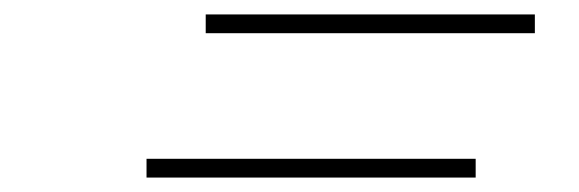

<svg xmlns="http://www.w3.org/2000/svg" viewBox="-20 -371 802 266"><path d="M265 -325H721V-351H265ZM183 -125H639V-151H183Z"/></svg>

Font: Louise
Style: Regular
Weight: 400
Designer: Ange Degheest & Luna Delabre & Camille Depalle
Foundry: Velvetyne Type Foundry
Version: Version 1.000;FEAKit 1.0